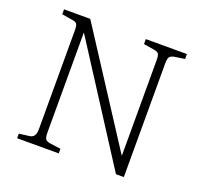

<svg xmlns="http://www.w3.org/2000/svg" viewBox="-122 -843 1039 984"><g transform="rotate(20 397.5 -351.5)"><path d="M66 0V-25L121 -32Q138 -34 146.5 -45.5Q155 -57 155 -84V-621Q155 -645 149.5 -654.5Q144 -664 122 -667L66 -676V-703H209L600 -100H601V-620Q601 -645 595 -654.5Q589 -664 567 -667L512 -676V-703H736V-676L681 -668Q663 -665 655.5 -656Q648 -647 648 -620V0H605L203 -625H202V-80Q202 -53 209 -44.5Q216 -36 234 -33L293 -25V0Z"/></g></svg>

Font: Literata 18pt ExtraLight
Style: Regular
Weight: 250
Designer: Latin by Veronika Burian and Jose Scaglione. Greek by Irene Vlachou. Cyrillic by Vera Evstafieva.
Foundry: TypeTogether
Version: Version 3.103;gftools[0.9.29]